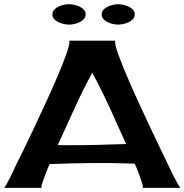

<svg xmlns="http://www.w3.org/2000/svg" viewBox="-25 -916 899 936"><path d="M670.9 0Q671.9 -1 671.9 -3.9Q671.9 -10.7 666.5 -26.9Q661.1 -43 654.8 -61Q648.4 -79.1 641.6 -95.2Q634.8 -111.3 631.8 -118.2Q528.3 -122.1 424.3 -121.1Q320.3 -120.1 216.8 -116.2Q213.9 -109.4 207 -93.3Q200.2 -77.1 193.8 -59.6Q187.5 -42 182.1 -26.4Q176.8 -10.7 176.8 -3.9Q176.8 -1 177.7 0H-4.9Q1 -6.8 9.3 -22Q17.6 -37.1 25.9 -54.2Q34.2 -71.3 42 -87.4Q49.8 -103.5 53.7 -112.3Q64.5 -133.8 87.9 -181.6Q111.3 -229.5 140.1 -290.5Q168.9 -351.6 199.7 -418.5Q230.5 -485.4 255.9 -544.9Q281.2 -604.5 297.4 -649.4Q313.5 -694.3 313.5 -710.9Q313.5 -712.9 313 -715.3Q312.5 -717.8 310.5 -717.8H539.1Q537.1 -717.8 536.6 -715.3Q536.1 -712.9 536.1 -710.9Q536.1 -694.3 552.2 -649.4Q568.4 -604.5 593.8 -544.9Q619.1 -485.4 649.9 -418.5Q680.7 -351.6 709.5 -290.5Q738.3 -229.5 761.2 -181.6Q784.2 -133.8 794.9 -112.3Q798.8 -103.5 806.6 -87.4Q814.5 -71.3 823.2 -54.2Q832 -37.1 840.3 -22Q848.6 -6.8 854.5 0ZM297.9 -208Q443.4 -208 589.8 -213.9Q549.8 -302.7 510.3 -389.6Q470.7 -476.6 424.8 -561.5Q377.9 -475.6 337.9 -386.7Q297.9 -297.9 256.8 -209ZM392.6 -845.7Q392.6 -832 383.8 -822.8Q375 -813.5 362.8 -807.6Q350.6 -801.8 336.4 -798.8Q322.3 -795.9 311.5 -795.9Q300.8 -795.9 286.6 -798.8Q272.5 -801.8 260.3 -807.6Q248 -813.5 239.3 -822.8Q230.5 -832 230.5 -845.7Q230.5 -859.4 239.3 -868.7Q248 -877.9 260.3 -883.8Q272.5 -889.6 286.6 -892.6Q300.8 -895.5 311.5 -895.5Q322.3 -895.5 336.4 -892.6Q350.6 -889.6 362.8 -883.8Q375 -877.9 383.8 -868.7Q392.6 -859.4 392.6 -845.7ZM550.8 -895.5Q561.5 -895.5 575.7 -892.6Q589.8 -889.6 602.1 -883.8Q614.3 -877.9 623 -868.7Q631.8 -859.4 631.8 -845.7Q631.8 -832 623 -822.8Q614.3 -813.5 602.1 -807.6Q589.8 -801.8 575.7 -798.8Q561.5 -795.9 550.8 -795.9Q540 -795.9 526.4 -798.8Q512.7 -801.8 500.5 -807.6Q488.3 -813.5 479.5 -822.8Q470.7 -832 470.7 -845.7Q470.7 -859.4 479.5 -868.7Q488.3 -877.9 500.5 -883.8Q512.7 -889.6 526.4 -892.6Q540 -895.5 550.8 -895.5Z"/></svg>

Font: Cherry Cream Soda
Style: Regular
Weight: 400
Designer: Font Diner, Inc
Foundry: Font Diner, Inc
Version: Version 1.001